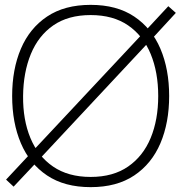

<svg xmlns="http://www.w3.org/2000/svg" viewBox="-20 -755 746 790"><path d="M36 13 5 -16 105 -123 116 -135 571 -621 581 -631 672.5 -729.5 703.5 -702 605 -595 597 -587 143 -101 130 -87ZM353 15Q245.5 15 173.8 -33Q102 -81 66 -165.5Q30 -250 30 -360Q30 -470 66 -554.5Q102 -639 173.8 -687Q245.5 -735 353 -735Q460.5 -735 532.2 -687Q604 -639 640 -554.5Q676 -470 676 -360Q676 -250 640 -165.5Q604 -81 532.2 -33Q460.5 15 353 15ZM353 -27Q445.5 -27 507.2 -69.8Q569 -112.5 600 -187.5Q631 -262.5 631 -360Q631 -457.5 600 -532.8Q569 -608 507.2 -650.5Q445.5 -693 353 -693Q260.5 -693 199.2 -650.5Q138 -608 107 -532.8Q76 -457.5 75 -360Q74 -262.5 105 -187.5Q136 -112.5 198.2 -69.8Q260.5 -27 353 -27Z"/></svg>

Font: Manrope ExtraLight
Style: Regular
Weight: 200
Designer: Mikhail Sharanda
Foundry: Mikhail Sharanda
Version: Version 4.505